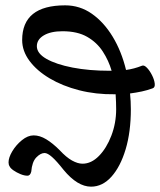

<svg xmlns="http://www.w3.org/2000/svg" viewBox="-20 -686 600 719"><path d="M321 13Q270 13 218 -50Q192 -83 175 -98Q158 -113 147 -113Q132 -113 116 -96.5Q100 -80 97 -43Q93 -28 83 -28Q71 -28 56.5 -34Q42 -40 30.5 -48Q19 -56 16 -63Q12 -69 12 -78Q12 -96 26 -119.5Q40 -143 62 -161Q84 -179 106 -179Q129 -179 153 -164.5Q177 -150 203 -124Q228 -97 249.5 -85Q271 -73 289 -73Q322 -73 350.5 -102Q379 -131 397 -178Q415 -225 415 -277Q415 -289 414.5 -303Q414 -317 413 -333H410Q339 -332 276.5 -348Q214 -364 166 -392.5Q118 -421 90.5 -458Q63 -495 63 -536Q63 -666 224 -666Q279 -666 324 -634.5Q369 -603 402 -548.5Q435 -494 452 -424Q482 -428 512 -440Q520 -443 530.5 -432Q541 -421 549.5 -404Q558 -387 559.5 -372.5Q561 -358 551 -355Q532 -348 511 -343.5Q490 -339 467 -336Q470 -307 470 -277Q470 -192 450.5 -127Q431 -62 397.5 -24.5Q364 13 321 13ZM118 -513Q118 -486 154 -465.5Q190 -445 251.5 -433Q313 -421 391 -421Q395 -421 398 -421Q387 -459 365 -493Q343 -527 306.5 -548Q270 -569 214 -569Q170 -569 144 -553.5Q118 -538 118 -513Z"/></svg>

Font: Junicode SmExp
Style: Bold Italic
Weight: 700
Width: 6
Italic angle: -11°
Designer: Peter S. Baker
Version: Version 2.205; ttfautohint (v1.8.4)